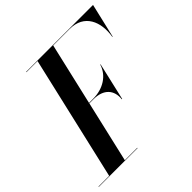

<svg xmlns="http://www.w3.org/2000/svg" viewBox="-236 -917 1085 1085"><g transform="rotate(-45 306.0 -375.0)"><path d="M-46 -2.5V0H264V-2.5H164.5L250 -371.5H282.5C364.5 -371.5 403.5 -325 396 -258H399L451 -483H448.5C428 -416 363.5 -374.5 282.5 -374.5H250.5L337 -747.5H468C585 -747.5 625 -652 607.5 -545H610L658 -750H123V-747.5H212L39.5 -2.5Z"/></g></svg>

Font: Bodoni* 72pt Medium
Style: Italic
Weight: 500
Italic angle: -13°
Version: Version 2.3